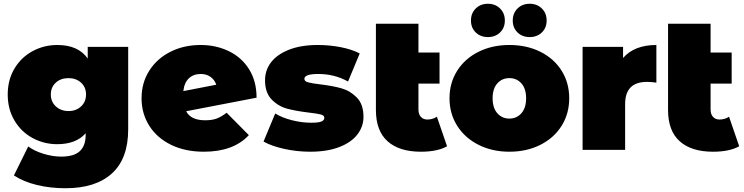

<svg xmlns="http://www.w3.org/2000/svg" viewBox="-20 -796 3954 1020"><path d="M661 -547V-109Q661 47 574.5 125.5Q488 204 328 204Q246 204 175 186.5Q104 169 54 136L130 -18Q162 6 211 21Q260 36 305 36Q373 36 404 7Q435 -22 435 -78V-88Q384 -30 284 -30Q214 -30 153.5 -62.5Q93 -95 57 -155.5Q21 -216 21 -294Q21 -372 57 -432Q93 -492 153.5 -524.5Q214 -557 284 -557Q396 -557 446 -485V-547ZM437 -294Q437 -333 410.5 -357Q384 -381 344 -381Q303 -381 276.5 -357Q250 -333 250 -294Q250 -255 277 -230.5Q304 -206 344 -206Q384 -206 410.5 -230.5Q437 -255 437 -294Z M1184 -197 1302 -78Q1220 10 1063 10Q964 10 889 -26.5Q814 -63 773 -128Q732 -193 732 -274Q732 -356 773 -420.5Q814 -485 885.5 -521Q957 -557 1046 -557Q1127 -557 1195 -524.5Q1263 -492 1303 -428.5Q1343 -365 1343 -277L969 -205Q994 -157 1070 -157Q1106 -157 1130.5 -166Q1155 -175 1184 -197ZM954 -312 1129 -346Q1120 -372 1098.5 -387.5Q1077 -403 1047 -403Q1008 -403 983.5 -380Q959 -357 954 -312Z M1380 -44 1442 -193Q1480 -170 1532 -157Q1584 -144 1633 -144Q1672 -144 1687.5 -150.5Q1703 -157 1703 -170Q1703 -183 1683.5 -188Q1664 -193 1620 -198Q1553 -206 1506 -218.5Q1459 -231 1423.5 -267Q1388 -303 1388 -370Q1388 -423 1420 -465Q1452 -507 1515.5 -532Q1579 -557 1668 -557Q1730 -557 1789.5 -545.5Q1849 -534 1891 -512L1829 -363Q1757 -403 1671 -403Q1597 -403 1597 -377Q1597 -364 1617 -358.5Q1637 -353 1680 -348Q1747 -340 1793.5 -327Q1840 -314 1875.5 -278Q1911 -242 1911 -175Q1911 -124 1879 -82Q1847 -40 1783 -15Q1719 10 1628 10Q1558 10 1490 -5Q1422 -20 1380 -44Z M2355 -19Q2304 10 2216 10Q2101 10 2039 -45.5Q1977 -101 1977 -212V-670H2203V-517H2315V-352H2203V-214Q2203 -189 2216 -175Q2229 -161 2250 -161Q2279 -161 2301 -176Z M2368 -274Q2368 -356 2409 -420.5Q2450 -485 2522.5 -521Q2595 -557 2686 -557Q2778 -557 2850.5 -521Q2923 -485 2963.5 -420.5Q3004 -356 3004 -274Q3004 -192 2963.5 -127.5Q2923 -63 2850.5 -26.5Q2778 10 2686 10Q2595 10 2522.5 -26.5Q2450 -63 2409 -127.5Q2368 -192 2368 -274ZM2775 -274Q2775 -325 2750 -353Q2725 -381 2686 -381Q2647 -381 2622 -353Q2597 -325 2597 -274Q2597 -223 2622 -194.5Q2647 -166 2686 -166Q2725 -166 2750 -194.5Q2775 -223 2775 -274ZM2482 -687Q2482 -726 2507.5 -751Q2533 -776 2572 -776Q2611 -776 2636.5 -751Q2662 -726 2662 -687Q2662 -648 2636.5 -623.5Q2611 -599 2572 -599Q2533 -599 2507.5 -623.5Q2482 -648 2482 -687ZM2704 -687Q2704 -726 2729.5 -751Q2755 -776 2794 -776Q2833 -776 2858.5 -751Q2884 -726 2884 -687Q2884 -648 2858.5 -623.5Q2833 -599 2794 -599Q2755 -599 2729.5 -623.5Q2704 -648 2704 -687Z M3467 -557V-357Q3440 -361 3417 -361Q3301 -361 3301 -243V0H3075V-547H3290V-488Q3350 -557 3467 -557Z M3907 -19Q3856 10 3768 10Q3653 10 3591 -45.5Q3529 -101 3529 -212V-670H3755V-517H3867V-352H3755V-214Q3755 -189 3768 -175Q3781 -161 3802 -161Q3831 -161 3853 -176Z"/></svg>

Font: Montserrat Alternates Black
Style: Regular
Weight: 900
Designer: Julieta Ulanovsky
Foundry: Julieta Ulanovsky
Version: Version 7.200